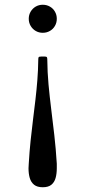

<svg xmlns="http://www.w3.org/2000/svg" viewBox="-20 -550 359 808"><path d="M219 -471Q219 -487.5 211.2 -501Q203.5 -514.5 190 -522.2Q176.5 -530 160 -530Q143.5 -530 130.2 -522.2Q117 -514.5 109 -501Q101 -487.5 101 -471Q101 -454.5 109 -441Q117 -427.5 130.2 -419.8Q143.5 -412 160 -412Q176.5 -412 190 -419.8Q203.5 -427.5 211.2 -441Q219 -454.5 219 -471ZM101 139Q101 144 100.5 148.8Q100 153.5 100 158Q100 181 105.2 199Q110.5 217 123.5 227.5Q136.5 238 160 238Q183.5 238 196.2 227.5Q209 217 214 199Q219 181 219 158Q219 153.5 219 148.8Q219 144 219 139Q215 74.5 208.5 18Q202 -38.5 195.5 -90.8Q189 -143 184.2 -194.5Q179.5 -246 179 -300Q179 -307 177.2 -309.5Q175.5 -312 168.5 -312H153Q144 -312 142.5 -309Q141 -306 141 -297.5Q140.5 -254.5 137.2 -213.2Q134 -172 129.2 -131Q124.5 -90 119 -47Q113.5 -4 108.8 42Q104 88 101 139Z"/></svg>

Font: Besley
Style: Regular
Weight: 400
Designer: Owen Earl
Foundry: indestructible type*
Version: Version 4.000